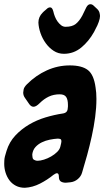

<svg xmlns="http://www.w3.org/2000/svg" viewBox="-57 -883 494 910"><path d="M125 -776Q125 -803 145 -823L151 -829Q155 -833 157 -834L165 -841Q172 -848 181 -848Q191 -848 196 -828Q198 -818 203 -805Q208 -792 215.5 -781.5Q223 -771 232.5 -763.5Q242 -756 254 -756Q285 -756 302 -769.5Q319 -783 333 -809L352 -848Q360 -863 371 -863Q380 -863 387 -856L388 -855Q392 -851 395.5 -848Q399 -845 402 -842Q412 -833 414.5 -823Q417 -813 417 -807Q417 -796 411 -779Q405 -762 397 -748L389 -732Q364 -687 328 -657.5Q292 -628 246 -628Q219 -628 197.5 -642Q176 -656 160 -678Q144 -700 135 -726Q126 -752 125 -776ZM71 -484Q113 -526 165 -549.5Q217 -573 274 -573Q331 -573 359.5 -551Q388 -529 396 -468Q400 -445 400 -414Q400 -373 394 -328Q388 -283 378 -237.5Q368 -192 356 -148Q344 -104 332 -65Q327 -47 311.5 -34Q296 -21 276 -19L255 -17Q240 -17 231 -23Q222 -29 222 -46Q222 -62 213 -62Q207 -62 196 -54Q168 -31 133 -13Q98 5 61 7Q37 7 18.5 -2.5Q0 -12 -12 -28Q-24 -44 -30.5 -64.5Q-37 -85 -37 -107Q-37 -108 -36.5 -123Q-36 -138 -26 -168Q-13 -210 15.5 -240.5Q44 -271 80.5 -292.5Q117 -314 158.5 -326.5Q200 -339 240 -345Q263 -348 264 -369Q265 -374 265 -378Q265 -382 265 -386Q265 -411 256.5 -423.5Q248 -436 226 -436Q197 -436 174 -425Q151 -414 131 -394Q114 -377 102 -377Q91 -377 82 -389L62 -418Q53 -430 53 -444Q53 -448 55 -459Q57 -470 71 -484ZM233 -205Q234 -208 234 -213Q234 -222 229 -224Q224 -226 216 -226Q199 -225 179 -221Q159 -217 141.5 -208.5Q124 -200 111.5 -186.5Q99 -173 96 -152Q96 -144 97.5 -135.5Q99 -127 108 -124Q113 -121 121 -121Q134 -121 151.5 -126.5Q169 -132 185.5 -141.5Q202 -151 214 -163Q226 -175 229 -188Z"/></svg>

Font: Bangerz 2
Style: Regular
Weight: 400
Designer: vernon adams
Foundry: Vernon Adams
Version: Version 2.10;December 28, 2023;FontCreator 13.0.0.2683 64-bi